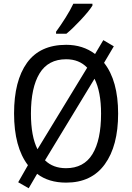

<svg xmlns="http://www.w3.org/2000/svg" viewBox="-20 -964 706 1024"><path d="M371 -944Q355 -910 329.5 -869.5Q304 -829 279 -795V-784H334Q367 -811 410.5 -857.5Q454 -904 473 -934V-944ZM333 -648Q402 -648 445 -603L180 -168Q145 -237 145 -358Q145 -497 191 -572.5Q237 -648 333 -648ZM332 -67Q263 -67 220 -109L484 -544Q519 -474 519 -358Q519 -217 473 -142Q427 -67 332 -67ZM535 -629 587 -717 531 -750 487 -676Q422 -725 333 -725Q193 -725 124 -629Q55 -533 55 -359Q55 -180 129 -83L77 8L133 40L178 -37Q239 10 333 10Q468 10 539 -88Q610 -186 610 -358Q610 -534 535 -629Z"/></svg>

Font: Noto Sans UI SemiCondensed
Style: Regular
Weight: 400
Width: 4
Designer: Monotype Design Team
Foundry: Monotype Imaging Inc.
Version: 1.001